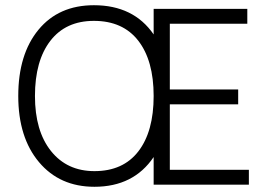

<svg xmlns="http://www.w3.org/2000/svg" viewBox="-20 -708 1019 736"><path d="M114 -340Q114 -206 175.5 -129Q237 -52 342 -52Q452 -52 510.5 -128Q569 -204 569 -340Q569 -476 510 -552Q451 -628 340 -628Q232 -628 173 -551.5Q114 -475 114 -340ZM934 0H569V-106Q492 8 342 8Q209 8 129.5 -86.5Q50 -181 50 -340Q50 -500 127.5 -594Q205 -688 340 -688Q492 -688 569 -576V-674H928V-617H631V-365H893V-308H631V-57H934Z"/></svg>

Font: Hind Madurai Light
Style: Regular
Weight: 300
Designer: Jyotish Sonowal
Foundry: Indian Type Foundry
Version: Version 1.001;PS 1.0;hotconv 1.0.86;makeotf.lib2.5.63406; tt